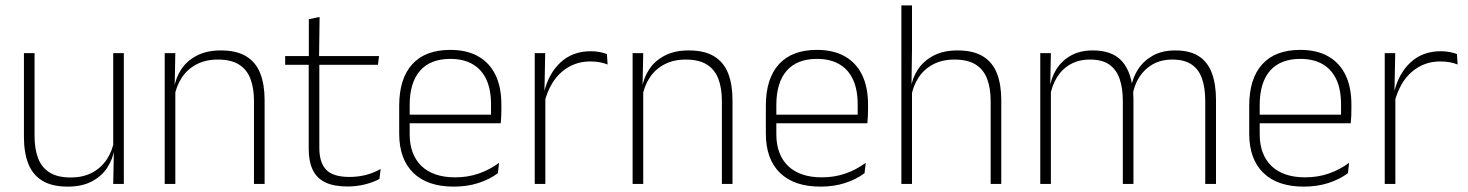

<svg xmlns="http://www.w3.org/2000/svg" viewBox="-20 -684 5458 714"><path d="M108.5 -486.5V-178.5Q108.5 -130.5 121.5 -96Q134.5 -61.5 164 -42.8Q193.5 -24 243 -24Q289 -24 322.8 -42Q356.5 -60 377.2 -91.2Q398 -122.5 404.5 -162.5L415.5 -130.5H405.5Q400 -93 379 -60.8Q358 -28.5 321.2 -9.2Q284.5 10 232 10Q173 10 137 -12.2Q101 -34.5 85 -75.8Q69 -117 69 -175V-486.5ZM440.5 -486.5V0H401L403.5 -123.5L401 -125.5V-486.5Z M924.5 0V-308Q924.5 -356 911.5 -390.5Q898.5 -425 869 -443.8Q839.5 -462.5 790 -462.5Q744.5 -462.5 710.5 -444.5Q676.5 -426.5 656 -395.2Q635.5 -364 628.5 -324L617.5 -356H627.5Q633 -394 654 -426Q675 -458 712 -477.2Q749 -496.5 801 -496.5Q860.5 -496.5 896.2 -474.2Q932 -452 948 -410.8Q964 -369.5 964 -311.5V0ZM592.5 0V-486.5H632L629.5 -362.5L632 -361V0Z M1273 9.5Q1221.5 9.5 1189.8 -5.8Q1158 -21 1143 -52.2Q1128 -83.5 1128 -130.5V-459H1167.5V-134.5Q1167.5 -79 1193.2 -52.5Q1219 -26 1280 -26Q1310.5 -26 1339.8 -33.2Q1369 -40.5 1395.5 -55.5L1391 -18.5Q1368 -6 1336.8 1.8Q1305.5 9.5 1273 9.5ZM1040.5 -443V-475.5H1389.5L1385.5 -443ZM1128.5 -469.5V-612.5L1168.5 -621L1166.5 -469.5Z M1667.5 10Q1569.5 10 1517 -41.2Q1464.5 -92.5 1464.5 -187V-290.5Q1464.5 -391.5 1513 -445Q1561.5 -498.5 1654.5 -498.5Q1716.5 -498.5 1758.8 -474.2Q1801 -450 1822.8 -404.8Q1844.5 -359.5 1844.5 -295.5V-278Q1844.5 -265.5 1844 -252.8Q1843.5 -240 1842 -225.5H1805.5Q1806 -245.5 1806 -263.2Q1806 -281 1806 -296Q1806 -350.5 1788.8 -388Q1771.5 -425.5 1737.8 -445.2Q1704 -465 1654.5 -465Q1580.5 -465 1542 -421Q1503.5 -377 1503.5 -293V-245V-239V-184.5Q1503.5 -147 1514.5 -117.5Q1525.5 -88 1546.8 -67.2Q1568 -46.5 1599.5 -35.5Q1631 -24.5 1672.5 -24.5Q1719.5 -24.5 1760 -38.5Q1800.5 -52.5 1836 -78.5L1831.5 -40Q1801 -17 1759.2 -3.5Q1717.5 10 1667.5 10ZM1484.5 -225.5V-257.5H1832V-225.5Z M2005 -305 1992 -334 2002.5 -337.5Q2019 -409.5 2064 -451.5Q2109 -493.5 2177 -493.5Q2196.5 -493.5 2211.5 -490.2Q2226.5 -487 2237 -483L2239.5 -444Q2227 -449.5 2210.5 -452.5Q2194 -455.5 2174.5 -455.5Q2115 -455.5 2070 -417.5Q2025 -379.5 2005 -305ZM1968.5 0V-486.5H2007.5L2004.5 -338L2008 -334.5V0Z M2664.5 0V-308Q2664.5 -356 2651.5 -390.5Q2638.5 -425 2609 -443.8Q2579.5 -462.5 2530 -462.5Q2484.5 -462.5 2450.5 -444.5Q2416.5 -426.5 2396 -395.2Q2375.5 -364 2368.5 -324L2357.5 -356H2367.5Q2373 -394 2394 -426Q2415 -458 2452 -477.2Q2489 -496.5 2541 -496.5Q2600.5 -496.5 2636.2 -474.2Q2672 -452 2688 -410.8Q2704 -369.5 2704 -311.5V0ZM2332.5 0V-486.5H2372L2369.5 -362.5L2372 -361V0Z M3031 10Q2933 10 2880.5 -41.2Q2828 -92.5 2828 -187V-290.5Q2828 -391.5 2876.5 -445Q2925 -498.5 3018 -498.5Q3080 -498.5 3122.2 -474.2Q3164.5 -450 3186.2 -404.8Q3208 -359.5 3208 -295.5V-278Q3208 -265.5 3207.5 -252.8Q3207 -240 3205.5 -225.5H3169Q3169.5 -245.5 3169.5 -263.2Q3169.5 -281 3169.5 -296Q3169.5 -350.5 3152.2 -388Q3135 -425.5 3101.2 -445.2Q3067.5 -465 3018 -465Q2944 -465 2905.5 -421Q2867 -377 2867 -293V-245V-239V-184.5Q2867 -147 2878 -117.5Q2889 -88 2910.2 -67.2Q2931.5 -46.5 2963 -35.5Q2994.5 -24.5 3036 -24.5Q3083 -24.5 3123.5 -38.5Q3164 -52.5 3199.5 -78.5L3195 -40Q3164.5 -17 3122.8 -3.5Q3081 10 3031 10ZM2848 -225.5V-257.5H3195.5V-225.5Z M3664 0V-308Q3664 -356 3651 -390.5Q3638 -425 3608.5 -443.8Q3579 -462.5 3529.5 -462.5Q3483.5 -462.5 3449.8 -444.5Q3416 -426.5 3395.8 -395.5Q3375.5 -364.5 3368.5 -324L3355 -356H3367Q3372.5 -394 3393.8 -426Q3415 -458 3451.8 -477.2Q3488.5 -496.5 3540.5 -496.5Q3600 -496.5 3635.8 -474.2Q3671.5 -452 3687.5 -410.8Q3703.5 -369.5 3703.5 -311.5V0ZM3332 0V-664H3371.5V-498.5L3369.5 -359L3371.5 -355V0Z M4462 0V-308.5Q4462 -356.5 4450.2 -391Q4438.5 -425.5 4411.5 -444Q4384.5 -462.5 4339.5 -462.5Q4298 -462.5 4267 -445Q4236 -427.5 4216.8 -397.2Q4197.5 -367 4191.5 -328.5L4180 -361.5H4187Q4192.5 -396.5 4213 -427.5Q4233.5 -458.5 4267.8 -477.5Q4302 -496.5 4350.5 -496.5Q4405.5 -496.5 4438.8 -474.5Q4472 -452.5 4487 -411.2Q4502 -370 4502 -312V0ZM3848.5 0V-486.5H3888L3885.5 -362L3888 -360.5V0ZM4155.5 0V-308Q4155.5 -356.5 4143.5 -391Q4131.5 -425.5 4105 -444Q4078.5 -462.5 4033.5 -462.5Q3991 -462.5 3959.8 -444.5Q3928.5 -426.5 3909.8 -395.2Q3891 -364 3884.5 -324L3872.5 -356H3883.5Q3888.5 -394 3908.2 -426Q3928 -458 3962 -477.2Q3996 -496.5 4044.5 -496.5Q4111 -496.5 4146.8 -462Q4182.5 -427.5 4191.5 -359.5Q4193.5 -348.5 4194.2 -337.5Q4195 -326.5 4195 -315V0Z M4828.5 10Q4730.5 10 4678 -41.2Q4625.5 -92.5 4625.5 -187V-290.5Q4625.5 -391.5 4674 -445Q4722.5 -498.5 4815.5 -498.5Q4877.5 -498.5 4919.8 -474.2Q4962 -450 4983.8 -404.8Q5005.5 -359.5 5005.5 -295.5V-278Q5005.5 -265.5 5005 -252.8Q5004.5 -240 5003 -225.5H4966.5Q4967 -245.5 4967 -263.2Q4967 -281 4967 -296Q4967 -350.5 4949.8 -388Q4932.5 -425.5 4898.8 -445.2Q4865 -465 4815.5 -465Q4741.5 -465 4703 -421Q4664.5 -377 4664.5 -293V-245V-239V-184.5Q4664.5 -147 4675.5 -117.5Q4686.5 -88 4707.8 -67.2Q4729 -46.5 4760.5 -35.5Q4792 -24.5 4833.5 -24.5Q4880.5 -24.5 4921 -38.5Q4961.5 -52.5 4997 -78.5L4992.5 -40Q4962 -17 4920.2 -3.5Q4878.5 10 4828.5 10ZM4645.5 -225.5V-257.5H4993V-225.5Z M5166 -305 5153 -334 5163.5 -337.5Q5180 -409.5 5225 -451.5Q5270 -493.5 5338 -493.5Q5357.5 -493.5 5372.5 -490.2Q5387.5 -487 5398 -483L5400.5 -444Q5388 -449.5 5371.5 -452.5Q5355 -455.5 5335.5 -455.5Q5276 -455.5 5231 -417.5Q5186 -379.5 5166 -305ZM5129.5 0V-486.5H5168.5L5165.5 -338L5169 -334.5V0Z"/></svg>

Font: Anek Gurmukhi Medium ExtraLight
Style: Regular
Weight: 250
Version: Version 1.003